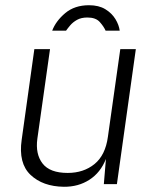

<svg xmlns="http://www.w3.org/2000/svg" viewBox="-20 -705 588 735"><path d="M224.5 10Q144 9 97 -35.5Q50 -80 63 -170L111.5 -517H171.5L123 -174Q115 -115 143 -79Q171 -43 239 -43Q300 -43 341.8 -77Q383.5 -111 393 -181L440.5 -517H500L427.5 0H377.5L385.5 -96.5Q365 -44.5 322.5 -17Q280 10.5 224.5 10ZM320.7 -685Q265.7 -685 229.7 -654.8Q193.7 -624.5 179.8 -587.5H232.8Q238.7 -596 248.8 -608Q258.9 -620 274.9 -629Q291 -638 314.5 -638Q346.5 -638 361.9 -620.8Q377.3 -603.5 384.3 -587.5H438.3Q435.5 -609.5 421.8 -632Q408.1 -654.5 383.1 -669.8Q358.2 -685 320.7 -685Z"/></svg>

Font: Public Sans ExtraLight
Style: Italic
Weight: 200
Italic angle: -8°
Designer: The Public Sans project authors (U.S. Web Design System). Libre Franklin designed by Pablo Impallari and Rodrigo Fuenzal
Version: Version 1.007; ttfautohint (v1.8.1) -l 8 -r 50 -G 200 -x 14 